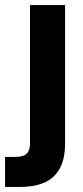

<svg xmlns="http://www.w3.org/2000/svg" viewBox="-49 -521 329 761"><path d="M-29 220V101H11Q43 101 56.5 88.5Q70 76 70 47V-501H209V46Q209 109 187.5 147.5Q166 186 126 203Q86 220 32 220Z"/></svg>

Font: DM Sans 17pt ExtraBold
Style: Regular
Weight: 800
Version: Version 4.004;gftools[0.9.30]